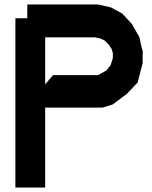

<svg xmlns="http://www.w3.org/2000/svg" viewBox="-20 -835 680 859"><path d="M616.2 -612.3H618.2V-552.2L595.7 -465.8L547.4 -415L484.4 -367.7L438 -353.5H182.1V3.9H48.8V-753.4H102.1V-814.9H419.4L476.6 -801.8L526.9 -774.4L569.8 -728L603.5 -668.9ZM475.1 -543.9 484.9 -575.2V-597.7L479.5 -615.7L465.3 -637.2L447.3 -654.3L429.7 -662.6L404.8 -668H182.1V-457.5L217.3 -499H417L422.9 -501L456.5 -520Z"/></svg>

Font: Gap Sans
Style: Black
Weight: 400
Designer: Alexandre Liziard and Etienne Ozeray
Foundry: Interstices.io
Version: Version 1.6.1 - December 3. 2014